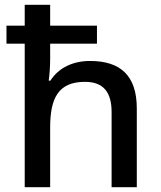

<svg xmlns="http://www.w3.org/2000/svg" viewBox="-20 -780 670 800"><path d="M189 -760H83V-673H7V-598H83V0H189V-249C189 -371 223 -439 334 -439C410 -439 445 -397 445 -313V0H550V-328C550 -466 481 -526 355 -526C286 -526 225 -499 190 -444H183C186 -465 189 -500 189 -534V-598H384V-673H189Z"/></svg>

Font: Noto Sans Devanagari UI Medium
Style: Regular
Weight: 500
Designer: Jelle Bosma - Monotype Design Team
Foundry: Monotype Imaging Inc.
Version: Version 2.004